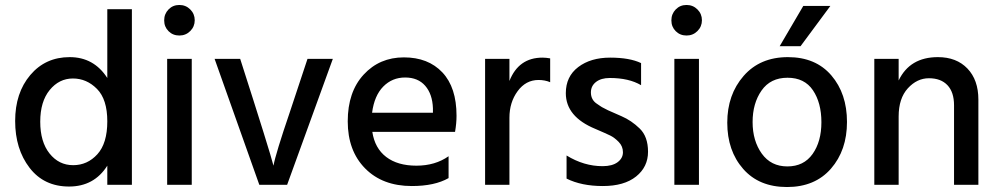

<svg xmlns="http://www.w3.org/2000/svg" viewBox="-20 -744 4022 773"><path d="M511 0H412V-77Q359 7 258 7Q157 7 99 -68.5Q41 -144 41 -257Q41 -370 102 -442Q163 -514 260.5 -514Q358 -514 412 -430V-707H511ZM273.5 -428Q218 -428 180 -381.5Q142 -335 142 -254Q142 -173 179.5 -126Q217 -79 274.5 -79Q332 -79 372 -123Q412 -167 412 -255.5Q412 -344 370.5 -386Q329 -428 273.5 -428Z M702 -724Q728 -724 746 -706Q764 -688 764 -662.5Q764 -637 746 -619Q728 -601 702 -601Q676 -601 658.5 -618.5Q641 -636 641 -662Q641 -688 658.5 -706Q676 -724 702 -724ZM752 0H653V-507H752Z M1136 0H1024L844 -507H947Q1068 -130 1081 -77Q1090 -126 1147 -293L1218 -507H1320Z M1478 -290H1723V-308Q1721 -365 1692 -398.5Q1663 -432 1611 -432Q1559 -432 1523 -395.5Q1487 -359 1478 -290ZM1638 5Q1520 5 1450 -66Q1380 -137 1380 -255.5Q1380 -374 1444 -443.5Q1508 -513 1606 -513Q1704 -513 1761 -452.5Q1818 -392 1818 -278Q1818 -247 1812 -213H1479Q1489 -147 1535 -112Q1581 -77 1656.5 -77Q1732 -77 1786 -115V-27Q1730 5 1638 5Z M2031 0H1933V-507H2031V-418Q2068 -512 2164 -512Q2178 -512 2195 -509V-413Q2174 -422 2148 -422Q2097 -422 2064 -377Q2031 -332 2031 -270Z M2261 -25V-118Q2331 -75 2406 -75Q2445 -75 2466.5 -91Q2488 -107 2488 -131Q2488 -155 2471 -172.5Q2454 -190 2436.5 -198.5Q2419 -207 2377 -225Q2258 -274 2258 -369Q2258 -436 2308 -474Q2358 -512 2436.5 -512Q2515 -512 2561 -490V-401Q2512 -430 2435 -430Q2400 -430 2379.5 -414Q2359 -398 2359 -372Q2359 -341 2385 -325Q2393 -320 2397.5 -316.5Q2402 -313 2412.5 -308Q2423 -303 2428 -300Q2443 -293 2482.5 -276Q2522 -259 2555.5 -226.5Q2589 -194 2589 -133Q2589 -72 2541 -33.5Q2493 5 2407 5Q2321 5 2261 -25Z M2744 -724Q2770 -724 2788 -706Q2806 -688 2806 -662.5Q2806 -637 2788 -619Q2770 -601 2744 -601Q2718 -601 2700.5 -618.5Q2683 -636 2683 -662Q2683 -688 2700.5 -706Q2718 -724 2744 -724ZM2794 0H2695V-507H2794Z M3203 -558H3119L3214 -720H3323ZM3150.5 -431Q3082 -431 3046 -379.5Q3010 -328 3010 -252.5Q3010 -177 3047 -125.5Q3084 -74 3150 -74Q3216 -74 3251.5 -124Q3287 -174 3287 -252Q3287 -330 3253 -380.5Q3219 -431 3150.5 -431ZM3327 -440.5Q3390 -367 3390 -253Q3390 -139 3325.5 -65Q3261 9 3148.5 9Q3036 9 2972 -64Q2908 -137 2908 -250Q2908 -363 2974 -438.5Q3040 -514 3152 -514Q3264 -514 3327 -440.5Z M3919 0H3821V-320Q3821 -373 3794.5 -401Q3768 -429 3720 -429Q3672 -429 3635 -388.5Q3598 -348 3598 -275V0H3500V-507H3598V-420Q3643 -514 3756 -514Q3831 -514 3875 -468Q3919 -422 3919 -343Z"/></svg>

Font: Hind Kochi Medium
Style: Regular
Weight: 500
Designer: Dhruvi Tolia
Foundry: Indian Type Foundry
Version: Version 0.702;PS 1.0;hotconv 1.0.81;makeotf.lib2.5.63406